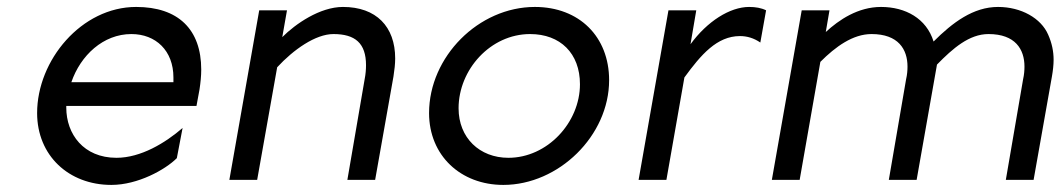

<svg xmlns="http://www.w3.org/2000/svg" viewBox="-20 -518 3065 553"><path d="M358.4 -419.9C428.7 -419.9 479.5 -372.1 479.5 -294.9V-281.2H185.5C211.9 -358.4 277.3 -419.9 358.4 -419.9ZM372.1 -498C214.8 -498 86.9 -344.7 86.9 -192.4C86.9 -70.3 177.7 14.6 300.8 14.6C377 14.6 456.1 -29.3 489.3 -62.5L505.9 -149.4C456.1 -106.4 385.7 -63.5 315.4 -63.5C220.7 -63.5 170.9 -131.8 170.9 -208V-212.9H545.9L554.7 -260.7C557.6 -280.3 559.6 -298.8 559.6 -317.4C559.6 -433.6 493.2 -498 372.1 -498Z M726.6 -488.3 640.6 0H720.7L778.3 -324.2C825.2 -375 888.7 -419.9 940.4 -419.9C1002.9 -419.9 1034.2 -393.6 1034.2 -330.1C1034.2 -318.4 1033.2 -304.7 1030.3 -290L980.5 0H1060.5L1113.3 -297.9C1116.2 -316.4 1118.2 -334 1118.2 -349.6C1118.2 -441.4 1063.5 -498 967.8 -498C901.4 -498 831.1 -449.2 793 -411.1L806.6 -488.3Z M1520.5 -498C1358.4 -498 1215.8 -354.5 1215.8 -192.4C1215.8 -70.3 1306.6 14.6 1429.7 14.6C1588.9 14.6 1734.4 -127 1734.4 -287.1C1734.4 -412.1 1648.4 -498 1520.5 -498ZM1506.8 -419.9C1593.8 -419.9 1650.4 -364.3 1650.4 -275.4C1650.4 -165 1556.6 -63.5 1444.3 -63.5C1361.3 -63.5 1300.8 -121.1 1300.8 -206.1C1300.8 -317.4 1392.6 -419.9 1506.8 -419.9Z M1905.3 -488.3 1819.3 0H1899.4L1951.2 -294.9C1999 -360.4 2044.9 -414.1 2111.3 -414.1C2131.8 -414.1 2151.4 -408.2 2169.9 -395.5L2186.5 -488.3C2172.9 -495.1 2156.2 -498 2137.7 -498C2082 -498 2016.6 -456.1 1968.8 -390.6L1985.4 -488.3Z M2289.1 -488.3 2203.1 0H2283.2L2342.8 -339.8C2386.7 -383.8 2436.5 -419.9 2490.2 -419.9C2567.4 -419.9 2593.8 -376 2593.8 -326.2C2593.8 -315.4 2592.8 -302.7 2589.8 -290L2540 0H2620.1L2678.7 -332C2724.6 -378.9 2771.5 -419.9 2827.1 -419.9C2904.3 -419.9 2930.7 -376 2930.7 -326.2C2930.7 -315.4 2929.7 -302.7 2926.8 -290L2877 0H2957L3009.8 -297.9C3012.7 -314.5 3014.6 -331.1 3014.6 -345.7C3014.6 -370.1 3009.8 -393.6 2999 -418C2978.5 -465.8 2920.9 -498 2854.5 -498C2783.2 -498 2723.6 -453.1 2668.9 -398.4C2648.4 -464.8 2587.9 -498 2517.6 -498C2451.2 -498 2396.5 -460.9 2358.4 -425.8L2369.1 -488.3Z"/></svg>

Font: Sen-gleads
Style: Italic
Weight: 400
Designer: Kosal Sen, Philatype
Foundry: Philatype
Version: Version 1.004; ttfautohint (v1.8.3)